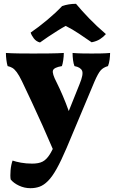

<svg xmlns="http://www.w3.org/2000/svg" viewBox="-20 -739 609 1008"><path d="M398 -298Q419 -349 411 -367.5Q403 -386 371 -392Q366 -404 363.5 -423Q361 -442 361 -461Q384 -459 410.5 -458.5Q437 -458 462 -458Q487 -458 511.5 -458.5Q536 -459 558 -461Q558 -446 555.5 -426.5Q553 -407 547 -392Q522 -385 508.5 -369.5Q495 -354 477 -313L330 37Q301 105 277.5 147Q254 189 232 211Q210 233 188 241Q166 249 140 249Q108 249 79.5 235.5Q51 222 36 203Q33 185 35.5 155.5Q38 126 46 104Q63 110 90 115Q117 120 149 120Q183 120 203.5 109.5Q224 99 241 72Q246 65 257 43Q232 -16 203.5 -79.5Q175 -143 147 -203Q119 -263 95 -313Q80 -344 68 -360Q56 -376 45 -382.5Q34 -389 20 -392Q16 -405 13.5 -424.5Q11 -444 11 -461Q40 -459 78 -458.5Q116 -458 154 -458Q194 -458 239.5 -458.5Q285 -459 315 -461Q315 -443 312 -423Q309 -403 305 -392Q263 -385 258 -369Q253 -353 277 -307Q293 -275 309.5 -236.5Q326 -198 341 -156ZM190 -516Q170 -521 157.5 -537.5Q145 -554 141 -568Q182 -596 227 -633.5Q272 -671 306 -707Q340 -719 379 -719Q409 -683 448 -642.5Q487 -602 536 -560Q523 -545 505 -533.5Q487 -522 461 -517Q431 -538 395 -562Q359 -586 325 -603Q308 -594 282.5 -578Q257 -562 231.5 -545Q206 -528 190 -516Z"/></svg>

Font: Vollkorn ExtraBold
Style: Regular
Weight: 800
Designer: Friedrich Althausen
Foundry: Friedrich Althausen
Version: Version 5.000; ttfautohint (v1.8.3)